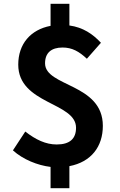

<svg xmlns="http://www.w3.org/2000/svg" viewBox="-20 -866 629 1010"><path d="M246 124H345V8C460 -14 521 -95 521 -204C521 -428 217 -409 217 -533C217 -588 250 -616 309 -616C360 -616 396 -595 437 -557L511 -641C468 -687 417 -722 345 -732V-846H246V-730C141 -710 76 -635 76 -526C76 -317 380 -329 380 -194C380 -137 348 -106 278 -106C221 -106 168 -131 113 -174L48 -75C101 -27 178 4 246 12Z"/></svg>

Font: Noto Sans HK
Style: Bold
Weight: 700
Designer: Ryoko NISHIZUKA 西塚涼子 (kana, bopomofo & ideographs); Paul D. Hunt (Latin, Greek & Cyrillic); Sandoll Communications 산돌커뮤니
Foundry: Adobe
Version: Version 2.002;hotconv 1.0.116;makeotfexe 2.5.65601